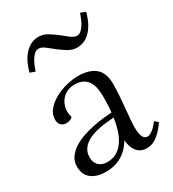

<svg xmlns="http://www.w3.org/2000/svg" viewBox="-171 -781 799 886"><g transform="rotate(-30 229.0 -338.0)"><path d="M26.9 -76.2Q26.9 -105 41.7 -126Q56.6 -147 80.3 -162.1Q104 -177.2 133.3 -187Q162.6 -196.8 191.9 -202.6Q221.2 -208.5 247.3 -211.2Q273.4 -213.9 290 -214.8Q292.5 -236.8 293.2 -257.3Q293.9 -277.8 293.9 -295.9Q293.9 -318.8 290.5 -339.8Q287.1 -360.8 277.3 -377Q267.6 -393.1 250.2 -402.6Q232.9 -412.1 205.1 -412.1Q185.5 -412.1 168.9 -404.8Q152.3 -397.5 140.4 -385Q128.4 -372.6 121.8 -355.7Q115.2 -338.9 115.2 -319.8Q115.2 -312.5 116.5 -304.9Q117.7 -297.4 120.1 -289.1Q114.7 -282.7 105.2 -279.3Q95.7 -275.9 85.9 -275.9Q78.6 -275.9 71.8 -278.1Q64.9 -280.3 59.6 -285.2Q54.2 -290 51 -297.9Q47.9 -305.7 47.9 -316.9Q47.9 -344.2 66.7 -366.7Q85.4 -389.2 114 -405Q142.6 -420.9 176.3 -429.4Q210 -438 240.2 -438Q297.9 -438 330.3 -411.6Q362.8 -385.3 362.8 -324.2Q362.8 -297.9 360.6 -266.4Q358.4 -234.9 355.5 -204.1Q352.5 -173.3 350.3 -145.8Q348.1 -118.2 348.1 -100.1Q348.1 -69.3 355.7 -52.2Q363.3 -35.2 378.9 -35.2Q388.2 -35.2 397.5 -40.8Q406.7 -46.4 415 -54Q423.3 -61.5 429.7 -69.6Q436 -77.6 439.9 -82L458 -66.9Q440.9 -43 426.3 -28.1Q411.6 -13.2 398.4 -4.6Q385.3 3.9 373 6.8Q360.8 9.8 349.1 9.8Q331.1 9.8 317.9 2.7Q304.7 -4.4 296.1 -16.1Q287.6 -27.8 283 -43Q278.3 -58.1 277.8 -74.2Q268.1 -58.1 254.9 -43Q241.7 -27.8 224.1 -16.1Q206.5 -4.4 184.1 2.7Q161.6 9.8 133.8 9.8Q100.6 9.8 79.6 1.2Q58.6 -7.3 46.9 -20.3Q35.2 -33.2 31 -48.3Q26.9 -63.5 26.9 -76.2ZM159.2 -25.9Q190.4 -25.9 212.6 -39.8Q234.9 -53.7 249.8 -76.7Q264.6 -99.6 273.7 -129.2Q282.7 -158.7 287.1 -189.9Q270.5 -188.5 250 -186.5Q229.5 -184.6 208.7 -180.4Q188 -176.3 168.2 -169.2Q148.4 -162.1 133.1 -150.9Q117.7 -139.6 108.4 -123.8Q99.1 -107.9 99.1 -85.9Q99.1 -67.4 105.2 -55.9Q111.3 -44.4 120.6 -37.6Q129.9 -30.8 140.1 -28.3Q150.4 -25.9 159.2 -25.9ZM421.4 -675.8Q416.5 -656.7 407.5 -635.3Q398.4 -613.8 384.3 -595.5Q370.1 -577.1 350.1 -565.2Q330.1 -553.2 303.2 -553.2Q279.3 -553.2 257.3 -566.4Q235.4 -579.6 211.4 -598.1Q198.7 -608.4 189.7 -615.7Q180.7 -623 173.3 -628.2Q166 -633.3 159.4 -635.7Q152.8 -638.2 145.5 -638.2Q132.8 -638.2 122.8 -629.2Q112.8 -620.1 104.7 -606.9Q96.7 -593.8 90.8 -579.1Q85 -564.5 81.5 -553.2L54.2 -563Q59.1 -582 68.1 -603.5Q77.1 -625 91.3 -643.3Q105.5 -661.6 125.5 -673.8Q145.5 -686 172.4 -686Q196.8 -686 218.5 -672.9Q240.2 -659.7 264.6 -641.1Q277.3 -630.9 286.4 -623.3Q295.4 -615.7 302.7 -610.8Q310.1 -606 316.7 -603.5Q323.2 -601.1 330.6 -601.1Q342.8 -601.1 352.8 -610.1Q362.8 -619.1 370.8 -632.3Q378.9 -645.5 384.8 -660.2Q390.6 -674.8 394.5 -686Z"/></g></svg>

Font: Simonetta
Style: Regular
Weight: 400
Designer: Gayaneh Bagdasaryan
Foundry: BrownFox
Version: Version 1.001